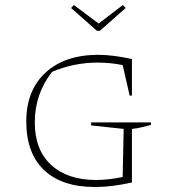

<svg xmlns="http://www.w3.org/2000/svg" viewBox="-20 -742 687 767"><path d="M359 5Q227 5 156 -62.5Q85 -130 85 -257Q85 -381 162 -452Q239 -523 373 -523Q402 -523 437.5 -518.5Q473 -514 507 -506V-360H498L470 -482Q421 -492 370 -492Q275 -492 188 -455Q119 -367 119 -253Q119 -143 184.5 -83Q250 -23 364 -23Q387 -23 414.5 -26Q442 -29 470 -35L474 -227L344 -241V-253H583V-243Q567 -239 547.5 -234Q528 -229 507 -227V-13Q466 -4 430 0.5Q394 5 359 5ZM367 -619 264 -710 275 -722 374 -648 471 -722 482 -710 379 -619Z"/></svg>

Font: Piazzolla SC Thin
Style: Regular
Weight: 100
Designer: Juan Pablo del Peral
Foundry: Huerta Tipografica
Version: Version 1.330